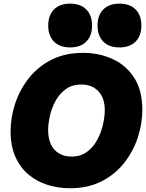

<svg xmlns="http://www.w3.org/2000/svg" viewBox="-20 -1002 788 1036"><path d="M357.4 13.7Q293.9 13.7 236.3 -4.4Q178.7 -22.5 133.8 -60.1Q88.9 -97.7 63 -155.8Q37.1 -213.9 37.1 -293.5Q37.1 -367.2 61.5 -441.9Q85.9 -516.6 134.5 -578.9Q183.1 -641.1 256.6 -679Q330.1 -716.8 428.2 -716.8Q514.2 -716.8 586.9 -683.8Q659.7 -650.9 703.9 -582.8Q748 -514.6 748 -409.2Q748 -335.9 723.9 -261.2Q699.7 -186.5 651.1 -124.3Q602.5 -62 529.3 -24.2Q456.1 13.7 357.4 13.7ZM365.2 -157.2Q416 -157.2 450.7 -183.6Q485.4 -210 506.1 -250Q526.9 -290 536.1 -332.3Q545.4 -374.5 545.4 -406.2Q545.4 -473.1 511 -509.5Q476.6 -545.9 419.4 -545.9Q368.7 -545.9 334 -520.3Q299.3 -494.6 278.6 -455.6Q257.8 -416.5 248.8 -374.5Q239.7 -332.5 239.7 -300.3Q239.7 -253.9 255.4 -221.9Q271 -189.9 299.3 -173.6Q327.6 -157.2 365.2 -157.2ZM358.4 -746.1Q302.7 -746.1 271.5 -777.3Q240.2 -808.6 240.2 -864.3Q240.2 -919.9 271.5 -951.2Q302.7 -982.4 358.4 -982.4Q414.1 -982.4 445.3 -951.2Q476.6 -919.9 476.6 -864.3Q476.6 -808.6 445.3 -777.3Q414.1 -746.1 358.4 -746.1ZM624.5 -746.1Q568.8 -746.1 537.6 -777.3Q506.3 -808.6 506.3 -864.3Q506.3 -919.9 537.6 -951.2Q568.8 -982.4 624.5 -982.4Q680.2 -982.4 711.4 -951.2Q742.7 -919.9 742.7 -864.3Q742.7 -808.6 711.4 -777.3Q680.2 -746.1 624.5 -746.1Z"/></svg>

Font: Schibsted Grotesk Black
Style: Italic
Weight: 900
Italic angle: -12°
Designer: Bakken & Baeck AS, Henrik Kongsvoll
Foundry: Schibsted ASA
Version: Version 1.100;gftools[0.9.25]